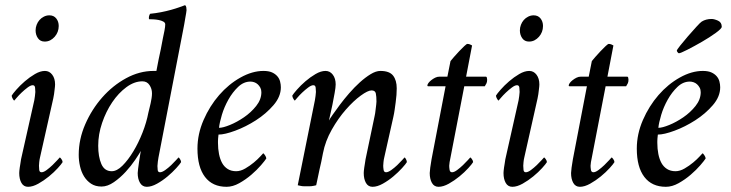

<svg xmlns="http://www.w3.org/2000/svg" viewBox="-20 -713 2814 739"><path d="M170 -654Q159 -654 149 -649Q139 -644 132 -636Q125 -628 121 -617.5Q117 -607 117 -596Q117 -579 126 -566Q135 -553 152 -553Q164 -553 173.5 -558Q183 -563 190.5 -571.5Q198 -580 202 -590.5Q206 -601 206 -613Q206 -630 196.5 -642Q187 -654 170 -654ZM112 -327 61 -100Q60 -92 58.5 -83.5Q57 -75 56 -68Q55 -61 54.5 -55.5Q54 -50 54 -47Q54 -24 62.5 -9Q71 6 88 6Q106 6 127.5 -6Q149 -18 168.5 -34Q188 -50 202.5 -66Q217 -82 221 -89Q221 -94 216.5 -100.5Q212 -107 210 -107Q209 -106 201 -97Q193 -88 182 -77.5Q171 -67 159.5 -58.5Q148 -50 140 -50Q132 -50 131 -59Q130 -68 130 -75Q130 -79 131 -89Q132 -99 134 -107L185 -334Q187 -342 188 -350.5Q189 -359 190 -366.5Q191 -374 191.5 -379.5Q192 -385 192 -388Q192 -411 181 -425.5Q170 -440 153 -440Q135 -440 114.5 -428Q94 -416 75.5 -400Q57 -384 43 -368Q29 -352 25 -345Q25 -340 29 -333Q33 -326 35 -326Q36 -327 44 -336.5Q52 -346 63 -356.5Q74 -367 86 -376Q98 -385 106 -385Q114 -385 115 -375.5Q116 -366 116 -359Q116 -355 114.5 -343.5Q113 -332 112 -327Z M410 -54Q382 -54 370 -82Q358 -110 358 -152Q358 -196 373 -240Q388 -284 412 -319.5Q436 -355 466.5 -377.5Q497 -400 528 -400Q546 -400 555.5 -385.5Q565 -371 565 -354Q565 -345 563.5 -335.5Q562 -326 560 -316.5Q558 -307 555.5 -297.5Q553 -288 551 -279Q544 -242 528.5 -202.5Q513 -163 493 -130Q473 -97 451.5 -75.5Q430 -54 410 -54ZM371 5Q394 5 418.5 -12Q443 -29 464 -52Q485 -75 500.5 -98Q516 -121 522 -132Q521 -127 519 -114.5Q517 -102 515 -88.5Q513 -75 511.5 -63Q510 -51 510 -47Q510 -24 519 -9Q528 6 545 6Q563 6 584.5 -6Q606 -18 625 -34Q644 -50 658.5 -66Q673 -82 677 -89Q677 -94 673 -100.5Q669 -107 667 -107Q666 -106 658 -97Q650 -88 639 -77.5Q628 -67 616 -58.5Q604 -50 596 -50Q588 -50 587 -58.5Q586 -67 586 -74Q586 -78 587.5 -91Q589 -104 590 -107L685 -598Q687 -607 689 -619Q691 -631 693 -642.5Q695 -654 696.5 -662.5Q698 -671 698 -674Q698 -679 697 -685Q696 -691 692 -693Q684 -690 670 -685Q656 -680 638 -675Q620 -670 599.5 -666Q579 -662 558 -660Q555 -657 553.5 -649.5Q552 -642 554 -639Q560 -639 570.5 -638.5Q581 -638 591 -636Q601 -634 608.5 -630Q616 -626 616 -619Q616 -611 613 -595Q610 -579 607 -566Q603 -546 599 -524Q595 -506 590.5 -484Q586 -462 582 -440Q581 -440 576.5 -440Q572 -440 571 -440Q517 -440 465.5 -412Q414 -384 373.5 -338Q333 -292 308 -234.5Q283 -177 283 -117Q283 -95 288 -73Q293 -51 303.5 -34Q314 -17 330.5 -6Q347 5 371 5Z M994 -440Q951 -440 905.5 -414.5Q860 -389 823.5 -347Q787 -305 763.5 -251Q740 -197 740 -141Q740 -70 769 -32Q798 6 852 6Q876 6 901 -8Q926 -22 947.5 -40.5Q969 -59 984.5 -77Q1000 -95 1005 -103Q1005 -108 1000 -115.5Q995 -123 993 -123Q992 -122 982 -111Q972 -100 957 -87.5Q942 -75 924 -64.5Q906 -54 889 -54Q870 -54 856.5 -62.5Q843 -71 835 -85.5Q827 -100 823 -120Q819 -140 819 -163Q819 -165 819 -170Q819 -175 819.5 -180Q820 -185 820.5 -189.5Q821 -194 821 -195Q845 -195 885.5 -210Q926 -225 965 -250Q1004 -275 1032.5 -308Q1061 -341 1061 -377Q1061 -388 1058 -399.5Q1055 -411 1047 -420Q1039 -429 1026.5 -434.5Q1014 -440 994 -440ZM823 -221Q825 -241 834 -271Q843 -301 859 -329.5Q875 -358 896.5 -378.5Q918 -399 944 -399Q951 -399 958.5 -396.5Q966 -394 972 -388.5Q978 -383 982 -375.5Q986 -368 986 -358Q986 -330 966 -305Q946 -280 919 -261.5Q892 -243 865 -232Q838 -221 823 -221Z M1272 -388Q1272 -411 1261 -425.5Q1250 -440 1233 -440Q1215 -440 1194.5 -428Q1174 -416 1155.5 -400Q1137 -384 1123 -368Q1109 -352 1105 -345Q1105 -340 1109 -333Q1113 -326 1115 -326Q1116 -327 1124 -336.5Q1132 -346 1143 -356.5Q1154 -367 1166 -376Q1178 -385 1186 -385Q1194 -385 1195 -375.5Q1196 -366 1196 -359Q1196 -355 1194.5 -343.5Q1193 -332 1192 -327L1126 0Q1131 1 1135 2Q1139 3 1143 3.5Q1147 4 1151.5 4Q1156 4 1161 4Q1166 4 1170.5 4Q1175 4 1179.5 3.5Q1184 3 1188.5 2Q1193 1 1197 0Q1201 -18 1204 -33Q1207 -48 1210 -61.5Q1213 -75 1216.5 -90Q1220 -105 1223 -123Q1232 -170 1257 -214Q1282 -258 1311.5 -291.5Q1341 -325 1368.5 -345Q1396 -365 1410 -365Q1424 -365 1426.5 -353.5Q1429 -342 1429 -322Q1429 -318 1428 -310Q1427 -302 1426 -293.5Q1425 -285 1424 -277.5Q1423 -270 1422 -267L1387 -100Q1386 -92 1384.5 -83.5Q1383 -75 1382 -68Q1381 -61 1380.5 -55.5Q1380 -50 1380 -47Q1380 -24 1388.5 -9Q1397 6 1414 6Q1432 6 1453.5 -6Q1475 -18 1494 -34Q1513 -50 1527.5 -66Q1542 -82 1546 -89Q1546 -94 1542.5 -100.5Q1539 -107 1537 -107Q1536 -106 1528 -97Q1520 -88 1509 -77.5Q1498 -67 1486 -58.5Q1474 -50 1466 -50Q1458 -50 1456.5 -59Q1455 -68 1455 -75Q1455 -79 1456 -89Q1457 -99 1459 -107L1494 -263Q1497 -276 1499 -290.5Q1501 -305 1503 -319.5Q1505 -334 1506 -347.5Q1507 -361 1507 -373Q1507 -404 1493 -422Q1479 -440 1444 -440Q1427 -440 1406.5 -427.5Q1386 -415 1365 -396Q1344 -377 1324 -354Q1304 -331 1288 -309.5Q1272 -288 1260.5 -271.5Q1249 -255 1246 -249Q1246 -251 1250.5 -269Q1255 -287 1259.5 -310Q1264 -333 1268 -355Q1272 -377 1272 -388Z M1702 -418H1672Q1663 -418 1655 -414Q1647 -410 1640 -404.5Q1633 -399 1629 -393.5Q1625 -388 1625 -384Q1625 -382 1626 -381.5Q1627 -381 1628 -381H1695L1641 -100Q1638 -83 1636 -68Q1634 -53 1634 -47Q1634 -24 1642.5 -9Q1651 6 1668 6Q1686 6 1707.5 -6Q1729 -18 1748.5 -34Q1768 -50 1782.5 -66Q1797 -82 1801 -89Q1801 -94 1796.5 -100.5Q1792 -107 1790 -107Q1789 -106 1781 -97Q1773 -88 1762 -77.5Q1751 -67 1739.5 -58.5Q1728 -50 1720 -50Q1712 -50 1710.5 -59Q1709 -68 1709 -75Q1709 -79 1710.5 -89Q1712 -99 1714 -107L1767 -381H1846Q1850 -387 1852.5 -392.5Q1855 -398 1855 -406Q1855 -410 1854 -414Q1853 -418 1850 -418H1774L1797 -538Q1794 -540 1789 -542Q1784 -544 1779 -544Q1776 -544 1767 -535.5Q1758 -527 1747.5 -516Q1737 -505 1727.5 -494Q1718 -483 1714 -478Z M2034 -654Q2023 -654 2013 -649Q2003 -644 1996 -636Q1989 -628 1985 -617.5Q1981 -607 1981 -596Q1981 -579 1990 -566Q1999 -553 2016 -553Q2028 -553 2037.5 -558Q2047 -563 2054.5 -571.5Q2062 -580 2066 -590.5Q2070 -601 2070 -613Q2070 -630 2060.5 -642Q2051 -654 2034 -654ZM1976 -327 1925 -100Q1924 -92 1922.5 -83.5Q1921 -75 1920 -68Q1919 -61 1918.5 -55.5Q1918 -50 1918 -47Q1918 -24 1926.5 -9Q1935 6 1952 6Q1970 6 1991.5 -6Q2013 -18 2032.5 -34Q2052 -50 2066.5 -66Q2081 -82 2085 -89Q2085 -94 2080.5 -100.5Q2076 -107 2074 -107Q2073 -106 2065 -97Q2057 -88 2046 -77.5Q2035 -67 2023.5 -58.5Q2012 -50 2004 -50Q1996 -50 1995 -59Q1994 -68 1994 -75Q1994 -79 1995 -89Q1996 -99 1998 -107L2049 -334Q2051 -342 2052 -350.5Q2053 -359 2054 -366.5Q2055 -374 2055.5 -379.5Q2056 -385 2056 -388Q2056 -411 2045 -425.5Q2034 -440 2017 -440Q1999 -440 1978.5 -428Q1958 -416 1939.5 -400Q1921 -384 1907 -368Q1893 -352 1889 -345Q1889 -340 1893 -333Q1897 -326 1899 -326Q1900 -327 1908 -336.5Q1916 -346 1927 -356.5Q1938 -367 1950 -376Q1962 -385 1970 -385Q1978 -385 1979 -375.5Q1980 -366 1980 -359Q1980 -355 1978.5 -343.5Q1977 -332 1976 -327Z M2246 -418H2216Q2207 -418 2199 -414Q2191 -410 2184 -404.5Q2177 -399 2173 -393.5Q2169 -388 2169 -384Q2169 -382 2170 -381.5Q2171 -381 2172 -381H2239L2185 -100Q2182 -83 2180 -68Q2178 -53 2178 -47Q2178 -24 2186.5 -9Q2195 6 2212 6Q2230 6 2251.5 -6Q2273 -18 2292.5 -34Q2312 -50 2326.5 -66Q2341 -82 2345 -89Q2345 -94 2340.5 -100.5Q2336 -107 2334 -107Q2333 -106 2325 -97Q2317 -88 2306 -77.5Q2295 -67 2283.5 -58.5Q2272 -50 2264 -50Q2256 -50 2254.5 -59Q2253 -68 2253 -75Q2253 -79 2254.5 -89Q2256 -99 2258 -107L2311 -381H2390Q2394 -387 2396.5 -392.5Q2399 -398 2399 -406Q2399 -410 2398 -414Q2397 -418 2394 -418H2318L2341 -538Q2338 -540 2333 -542Q2328 -544 2323 -544Q2320 -544 2311 -535.5Q2302 -527 2291.5 -516Q2281 -505 2271.5 -494Q2262 -483 2258 -478Z M2685 -440Q2642 -440 2596.5 -414.5Q2551 -389 2514.5 -347Q2478 -305 2454.5 -251Q2431 -197 2431 -141Q2431 -70 2460 -32Q2489 6 2543 6Q2567 6 2592 -8Q2617 -22 2638.5 -40.5Q2660 -59 2675.5 -77Q2691 -95 2696 -103Q2696 -108 2691 -115.5Q2686 -123 2684 -123Q2683 -122 2673 -111Q2663 -100 2648 -87.5Q2633 -75 2615 -64.5Q2597 -54 2580 -54Q2561 -54 2547.5 -62.5Q2534 -71 2526 -85.5Q2518 -100 2514 -120Q2510 -140 2510 -163Q2510 -165 2510 -170Q2510 -175 2510.5 -180Q2511 -185 2511.5 -189.5Q2512 -194 2512 -195Q2536 -195 2576.5 -210Q2617 -225 2656 -250Q2695 -275 2723.5 -308Q2752 -341 2752 -377Q2752 -388 2749 -399.5Q2746 -411 2738 -420Q2730 -429 2717.5 -434.5Q2705 -440 2685 -440ZM2514 -221Q2516 -241 2525 -271Q2534 -301 2550 -329.5Q2566 -358 2587.5 -378.5Q2609 -399 2635 -399Q2642 -399 2649.5 -396.5Q2657 -394 2663 -388.5Q2669 -383 2673 -375.5Q2677 -368 2677 -358Q2677 -330 2657 -305Q2637 -280 2610 -261.5Q2583 -243 2556 -232Q2529 -221 2514 -221ZM2593 -508Q2599 -508 2625.5 -521.5Q2652 -535 2681.5 -552Q2711 -569 2734.5 -586Q2758 -603 2758 -610Q2758 -627 2743.5 -633.5Q2729 -640 2719 -640Q2708 -640 2698.5 -637.5Q2689 -635 2681 -630Q2676 -627 2660.5 -610Q2645 -593 2628 -573.5Q2611 -554 2598 -537.5Q2585 -521 2585 -518Q2585 -516 2588 -512Q2591 -508 2593 -508Z"/></svg>

Font: Vermiglione
Style: Italic
Weight: 400
Italic angle: -11°
Version: Version 1.105